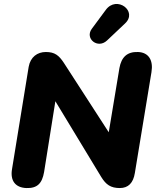

<svg xmlns="http://www.w3.org/2000/svg" viewBox="-20 -942 796 971"><path d="M113 9C168 11 193 -14 203 -72L260 -430L492 -47C516 -8 540 9 586 9C629 9 654 -17 662 -67L746 -577C756 -637 732 -677 678 -679C623 -681 594 -653 584 -598L530 -273L303 -624C278 -662 257 -679 212 -679C169 -679 134 -654 125 -604L41 -88C30 -26 60 7 113 9ZM521 -737 612 -823C679 -885 570 -967 515 -892L444 -796C408 -747 474 -693 521 -737Z"/></svg>

Font: SN Pro Heavy
Style: Italic
Weight: 800
Italic angle: -9°
Designer: Tobias Whetton
Foundry: Supernotes
Version: Version 1.001;Glyphs 3.2 (3249)